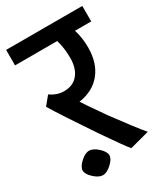

<svg xmlns="http://www.w3.org/2000/svg" viewBox="-189 -727 756 871"><g transform="rotate(-30 189.5 -292.0)"><path d="M389 -567H304Q318 -523 318 -472Q318 -391 277 -340Q236 -289 161 -278L180 -249L241 -161Q327 -44 361 -5L259 22Q237 -4 163 -112Q125 -168 80 -236.5Q35 -305 18 -334L54 -378Q88 -354 125 -354Q172 -354 198 -385.5Q224 -417 224 -472Q224 -523 211 -567H-10V-648H389ZM17 0Q17 -19 41.5 -41.5Q66 -64 87 -64Q108 -64 132.5 -41.5Q157 -19 157 0Q157 19 132.5 41.5Q108 64 87 64Q66 64 41.5 41.5Q17 19 17 0Z"/></g></svg>

Font: Madhuban
Style: Regular
Weight: 400
Designer: jaikishan Patel
Foundry: MagicType
Version: Version 1.000